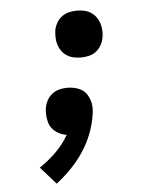

<svg xmlns="http://www.w3.org/2000/svg" viewBox="-53 -574 706 836"><g transform="rotate(-5 300.0 -156.5)"><path d="M161 215 94 139Q133 113 166.5 80Q200 47 223 7Q204 4 188 -4.5Q172 -13 161 -26.5Q150 -40 145.5 -58Q141 -76 141 -94Q141 -101 141.5 -107Q142 -113 143 -119Q146 -136 155 -152Q164 -168 178.5 -178.5Q193 -189 209.5 -193Q226 -197 243 -197Q259 -197 275 -193.5Q291 -190 304.5 -182Q318 -174 326.5 -161.5Q335 -149 340 -134Q345 -119 345.5 -103Q346 -87 343 -71Q337 -30 321.5 10.5Q306 51 282 87.5Q258 124 227 156Q196 188 161 215ZM314 -323Q298 -323 282 -326.5Q266 -330 253 -338.5Q240 -347 231 -359Q222 -371 217 -386.5Q212 -402 211.5 -418Q211 -434 213 -450Q216 -467 225 -483Q234 -499 248.5 -509.5Q263 -520 280 -524Q297 -528 314 -528Q330 -528 346 -524.5Q362 -521 375 -512.5Q388 -504 397 -492Q406 -480 411 -465Q416 -450 417 -433.5Q418 -417 415 -401Q412 -384 403 -368Q394 -352 380 -341.5Q366 -331 348.5 -327Q331 -323 314 -323Z"/></g></svg>

Font: Iosevka HT Extrabold Extended
Style: Italic
Weight: 800
Width: 7
Italic angle: -9°
Monospace: yes
Designer: Belleve Invis
Foundry: Belleve Invis
Version: Version 32.3.0; ttfautohint (v1.8.4)